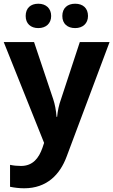

<svg xmlns="http://www.w3.org/2000/svg" viewBox="-20 -772 609 1032"><path d="M0 -546 217 -4 208 23C189 77 157 120 93 120C72 120 52 118 34 114V232C59 237 84 240 110 240C231 240 302 167 338 70L569 -546H409L308 -239C297 -209 290 -177 287 -144H284C281 -181 275 -212 266 -239L163 -546ZM186 -621C227 -621 255 -646 255 -686C255 -727 227 -752 186 -752C144 -752 118 -728 118 -686C118 -645 145 -621 186 -621ZM384 -621C425 -621 453 -646 453 -686C453 -728 426 -752 384 -752C343 -752 315 -729 315 -686C315 -644 343 -621 384 -621Z"/></svg>

Font: Passageway
Style: Regular
Weight: 700
Foundry: Ascender Corporation
Version: Version 1.11